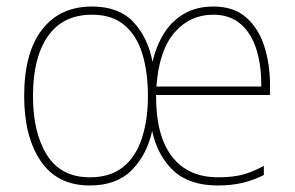

<svg xmlns="http://www.w3.org/2000/svg" viewBox="-20 -558 903 588"><path d="M634 -538Q696 -538 734 -504.5Q772 -471 789.5 -416Q807 -361 807 -295V-267H458Q457 -144 506 -79.5Q555 -15 648 -15Q688 -15 718.5 -22Q749 -29 788 -50V-22Q756 -6 722.5 2Q689 10 647 10Q559 10 510.5 -36Q462 -82 446 -157Q430 -84 383.5 -37Q337 10 255 10Q155 10 104.5 -65Q54 -140 54 -264Q54 -396 108.5 -467Q163 -538 262 -538Q344 -538 388.5 -490.5Q433 -443 447 -369Q458 -416 481.5 -454.5Q505 -493 543 -515.5Q581 -538 634 -538ZM262 -513Q173 -513 127 -447.5Q81 -382 81 -264Q81 -151 124 -83Q167 -15 255 -15Q318 -15 357 -46.5Q396 -78 414.5 -134.5Q433 -191 433 -264Q433 -337 416 -393Q399 -449 361 -481Q323 -513 262 -513ZM633 -513Q562 -513 514.5 -458.5Q467 -404 459 -293H780Q781 -356 765.5 -406Q750 -456 717 -484.5Q684 -513 633 -513Z"/></svg>

Font: Noto Sans Lao Looped SemiCondensed Thin
Style: Regular
Weight: 100
Width: 4
Designer: Mark Frömberg, Ben Mitchell
Foundry: The Fontpad Ltd
Version: Version 1.002; ttfautohint (v1.8.4.7-5d5b)